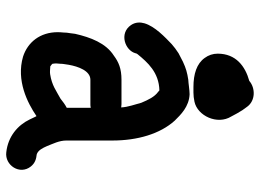

<svg xmlns="http://www.w3.org/2000/svg" viewBox="-126 -630 812 599"><g transform="rotate(90 279.5 -330.0)"><path d="M333.3 -663.9C327.2 -675.2 319.8 -686.5 312.4 -695.7C293.7 -721.4 254.8 -721.9 231.8 -702.2C186.3 -689.6 146.9 -660.7 146.9 -603.5C146.9 -588.7 151.6 -574.8 160.3 -563.1C177.9 -538.3 210.2 -528 251 -528H268.1C277.4 -528 287 -529.1 296.8 -531.2C340.8 -540.6 370 -602.4 342.9 -646.1ZM435.4 -70.9C428.2 -89.6 417.9 -108.9 417.9 -131.4V-275.3C417.9 -353.4 397.2 -424.1 355.8 -469.7C337.5 -488.2 312.6 -514.2 273.9 -516L273.7 -516H273.5C261 -516 236.5 -512 229.5 -512H228.8C205.6 -508.4 193.1 -504.9 172.1 -495.2L145.6 -481.5C135.1 -474.7 125.9 -467.9 117.3 -460.3C95.6 -439.5 61.9 -407.9 52.2 -375.3C48.4 -362.4 48.3 -347 57.7 -333.2C83.5 -295.3 137.2 -314.8 145.7 -347.5C146.7 -351.1 146.1 -350 148.5 -353.6C174.2 -385 205.2 -420.4 261.6 -421.8L266 -417.9C281.6 -406.8 290.9 -387.4 300.1 -365.4C305.3 -345 313.2 -325.9 314.7 -302.6C311.6 -303.1 308 -303.5 304.6 -303.5H228.4C193.3 -303.5 173.1 -294.6 153.1 -279.7C113.9 -254.8 96.1 -207.2 85 -158.8L83 -143.2C81.8 -136.5 81 -130.5 80.9 -121.8C80.4 -116.7 79.9 -110.1 79.9 -104.8C79.9 -49.1 111.6 -10.8 156.2 3.6C230.4 25.2 300.1 -9.9 341.7 -38.3C342.1 -37.6 342.3 -37.2 343.7 -35L352 -17.5C370.2 20.6 405.5 50.5 454.6 55.9C494.9 61 526.4 13.8 498.9 -20.7C488.5 -33.7 476.3 -37.4 460.7 -39.2C448 -43.7 441.3 -57.5 435.4 -70.9ZM177.4 -100C177.4 -103.6 177.8 -108.4 178.5 -113.5V-114C178.5 -117.6 178.8 -121.1 179.5 -124.9L181.6 -138.9C186.9 -168.5 200.2 -206.5 228.4 -206.5H304.6C308.7 -206.5 310.1 -206.6 315.9 -207.6V-132.8C304.4 -127 296.4 -120.1 287.2 -113.2C262.5 -100 246.4 -86.4 211 -80.9C203.5 -79.7 196 -81 186.4 -81.4C182 -84.5 178.7 -87.5 178.5 -88V-88.6C177.8 -92.3 177.4 -96.2 177.4 -100Z"/></g></svg>

Font: HoneyBee
Style: Blk
Weight: 700
Foundry: Cannot Into Space Fonts
Version: Version 0.89